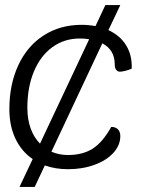

<svg xmlns="http://www.w3.org/2000/svg" viewBox="-20 -658 587 758"><path d="M384 -487 183 -59Q214 -46 248 -46Q307 -46 346.5 -71.5Q386 -97 419 -157Q436 -157 445.5 -147.5Q455 -138 455 -121Q455 -85 428 -55Q401 -25 353.5 -7.5Q306 10 249 10Q198 10 157 -5L117 80H57L109 -30Q65 -60 41 -110.5Q17 -161 17 -227Q17 -325 52.5 -401Q88 -477 153 -518.5Q218 -560 302 -560Q329 -560 357 -555L396 -638H455L408 -539Q454 -518 478 -479Q502 -440 500 -387Q489 -382 475.5 -378.5Q462 -375 453 -375Q445 -375 439 -382Q433 -389 433 -404Q433 -461 384 -487ZM332 -503Q316 -506 295 -506Q234 -506 187 -472Q140 -438 114 -376Q88 -314 88 -232Q88 -187 101 -151Q114 -115 138 -91Z"/></svg>

Font: Krub
Style: Italic
Weight: 400
Italic angle: -8°
Designer: Ekaluck Peanpanawate
Foundry: Cadson Demak Co.,Ltd.
Version: Version 1.000; ttfautohint (v1.6)